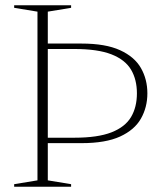

<svg xmlns="http://www.w3.org/2000/svg" viewBox="-20 -705 618 725"><path d="M497 -352.5Q497 -404.5 474.8 -442Q452.5 -479.5 400.8 -499.8Q349 -520 261 -520H139.5L141 -540.5H288Q378.5 -540.5 433.2 -515.5Q488 -490.5 512.2 -448Q536.5 -405.5 536.5 -352.5Q536.5 -300 512.2 -257.2Q488 -214.5 433.5 -189.5Q379 -164.5 288 -164.5H139.5V-185H261Q349 -185 400.8 -205.2Q452.5 -225.5 474.8 -263Q497 -300.5 497 -352.5ZM248.5 -9.5V0H33.5V-9.5L121.5 -24V-661L33.5 -675.5V-685H248.5V-675.5L160.5 -661V-24Z"/></svg>

Font: Newsreader 36pt ExtraLight
Style: Regular
Weight: 250
Designer: Hugues Gentile
Foundry: Production Type
Version: Version 1.003